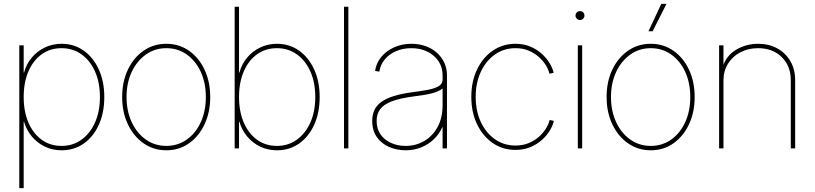

<svg xmlns="http://www.w3.org/2000/svg" viewBox="-20 -762 4183 986"><path d="M79.1 204.1V-529.3H101.6V-389.6H103.5Q115.2 -432.6 142.8 -465.8Q170.4 -499 210.2 -518.1Q250 -537.1 296.4 -537.1Q360.4 -537.1 409.7 -502.2Q459 -467.3 487.3 -405.5Q515.6 -343.8 515.6 -263.7Q515.6 -183.1 487.5 -121.3Q459.5 -59.6 410.2 -24.9Q360.8 9.8 296.4 9.8Q249.5 9.8 210.4 -9Q171.4 -27.8 143.6 -61Q115.7 -94.2 103.5 -136.7H101.6V204.1ZM296.4 -12.7Q354 -12.7 398.4 -44.7Q442.9 -76.7 468 -133.1Q493.2 -189.5 493.2 -263.7Q493.2 -338.4 468 -394.8Q442.9 -451.2 398.4 -482.9Q354 -514.6 296.4 -514.6Q237.3 -514.6 193.6 -482.9Q149.9 -451.2 125.7 -394.8Q101.6 -338.4 101.6 -263.7Q101.6 -189.5 125.7 -133.1Q149.9 -76.7 193.6 -44.7Q237.3 -12.7 296.4 -12.7Z M834 9.8Q768.6 9.8 717.3 -26.1Q666 -62 636.7 -123.8Q607.4 -185.5 607.4 -263.7Q607.4 -342.8 636.7 -404.3Q666 -465.8 717.3 -501.5Q768.6 -537.1 834 -537.1Q899.4 -537.1 950.4 -501.5Q1001.5 -465.8 1030.5 -404.1Q1059.6 -342.3 1059.6 -263.7Q1059.6 -185.5 1030.5 -123.8Q1001.5 -62 950.7 -26.1Q899.9 9.8 834 9.8ZM834 -12.7Q893.1 -12.7 939 -45.2Q984.9 -77.6 1011 -134.5Q1037.1 -191.4 1037.1 -263.7Q1037.1 -336.4 1011 -393.1Q984.9 -449.7 939 -482.2Q893.1 -514.6 834 -514.6Q775.4 -514.6 729.2 -481.9Q683.1 -449.2 656.5 -392.8Q629.9 -336.4 629.9 -263.7Q629.9 -191.4 656.5 -134.5Q683.1 -77.6 729.2 -45.2Q775.4 -12.7 834 -12.7Z M1402.3 9.8Q1355.5 9.8 1316.4 -9Q1277.3 -27.8 1249.5 -61Q1221.7 -94.2 1209.5 -136.7H1207.5V0H1185.1V-727.5H1207.5V-389.6H1209.5Q1221.2 -432.6 1248.8 -465.8Q1276.4 -499 1316.2 -518.1Q1356 -537.1 1402.3 -537.1Q1466.3 -537.1 1515.6 -502.2Q1564.9 -467.3 1593.3 -405.5Q1621.6 -343.8 1621.6 -263.7Q1621.6 -183.1 1593.5 -121.3Q1565.4 -59.6 1516.1 -24.9Q1466.8 9.8 1402.3 9.8ZM1402.3 -12.7Q1460 -12.7 1504.4 -44.7Q1548.8 -76.7 1574 -133.1Q1599.1 -189.5 1599.1 -263.7Q1599.1 -338.4 1574 -394.8Q1548.8 -451.2 1504.4 -482.9Q1460 -514.6 1402.3 -514.6Q1343.3 -514.6 1299.6 -482.9Q1255.9 -451.2 1231.7 -394.8Q1207.5 -338.4 1207.5 -263.7Q1207.5 -189.5 1231.7 -133.1Q1255.9 -76.7 1299.6 -44.7Q1343.3 -12.7 1402.3 -12.7Z M1769 -727.5V0H1746.6V-727.5Z M2063 9.8Q2018.1 9.8 1978.8 -7.1Q1939.5 -23.9 1915.5 -57.6Q1891.6 -91.3 1891.6 -141.1Q1891.6 -170.9 1901.9 -194.8Q1912.1 -218.8 1936.3 -237.1Q1960.4 -255.4 2001 -268.3Q2041.5 -281.2 2102.1 -289.1Q2144.5 -294.4 2178.7 -301Q2212.9 -307.6 2232.9 -319.6Q2252.9 -331.5 2252.9 -353V-375Q2252.9 -416 2232.2 -447.3Q2211.4 -478.5 2175.3 -496.6Q2139.2 -514.6 2092.3 -514.6Q2049.3 -514.6 2013.9 -499.3Q1978.5 -483.9 1955.8 -456.8Q1933.1 -429.7 1928.2 -394L1906.2 -397.9Q1912.1 -438.5 1938 -469.7Q1963.9 -501 2004.2 -519Q2044.4 -537.1 2092.3 -537.1Q2132.8 -537.1 2166.3 -524.9Q2199.7 -512.7 2224.1 -490.7Q2248.5 -468.8 2262 -439.2Q2275.4 -409.7 2275.4 -375V0H2252.9V-108.4H2251Q2235.4 -72.8 2207.5 -46.4Q2179.7 -20 2142.8 -5.1Q2106 9.8 2063 9.8ZM2063 -12.7Q2115.2 -12.7 2158.2 -37.6Q2201.2 -62.5 2227.1 -109.6Q2252.9 -156.7 2252.9 -222.7V-307.6Q2242.2 -299.3 2228.5 -293.2Q2214.8 -287.1 2197 -282.5Q2179.2 -277.8 2156.5 -274.2Q2133.8 -270.5 2106 -267.1Q2034.7 -257.8 1992.4 -241.7Q1950.2 -225.6 1932.1 -200.9Q1914.1 -176.3 1914.1 -141.1Q1914.1 -100.6 1934.1 -72Q1954.1 -43.5 1988 -28.1Q2022 -12.7 2063 -12.7Z M2627 7.8Q2561.5 7.8 2510.3 -27.6Q2459 -63 2429.7 -124.5Q2400.4 -186 2400.4 -264.6Q2400.4 -343.3 2429.7 -404.8Q2459 -466.3 2510.3 -501.7Q2561.5 -537.1 2627 -537.1Q2669.4 -537.1 2703.1 -522.9Q2736.8 -508.8 2762 -486.1Q2787.1 -463.4 2802.5 -437.5Q2817.9 -411.6 2823.2 -388.2L2801.8 -383.3Q2796.9 -404.3 2783 -427.2Q2769 -450.2 2746.6 -470Q2724.1 -489.7 2694.3 -502.2Q2664.6 -514.6 2627 -514.6Q2568.4 -514.6 2522.2 -482.4Q2476.1 -450.2 2449.5 -393.8Q2422.9 -337.4 2422.9 -264.6Q2422.9 -191.4 2449.5 -135Q2476.1 -78.6 2522.2 -46.6Q2568.4 -14.6 2627 -14.6Q2664.6 -14.6 2694.8 -27.1Q2725.1 -39.6 2747.3 -59.3Q2769.5 -79.1 2783.7 -102.1Q2797.9 -125 2802.7 -146L2824.2 -141.1Q2819.3 -117.7 2803.7 -91.8Q2788.1 -65.9 2762.7 -43.2Q2737.3 -20.5 2703.4 -6.3Q2669.4 7.8 2627 7.8Z M2947.3 0V-529.3H2969.7V0ZM2959 -659.2Q2949.2 -659.2 2942.4 -665.8Q2935.5 -672.4 2935.5 -682.1Q2935.5 -691.9 2942.4 -698.5Q2949.2 -705.1 2959 -705.1Q2968.3 -705.1 2974.9 -698.5Q2981.4 -691.9 2981.4 -682.1Q2981.4 -672.9 2974.9 -666Q2968.3 -659.2 2959 -659.2Z M3321.8 9.8Q3256.3 9.8 3205.1 -26.1Q3153.8 -62 3124.5 -123.8Q3095.2 -185.5 3095.2 -263.7Q3095.2 -342.8 3124.5 -404.3Q3153.8 -465.8 3205.1 -501.5Q3256.3 -537.1 3321.8 -537.1Q3387.2 -537.1 3438.2 -501.5Q3489.3 -465.8 3518.3 -404.1Q3547.4 -342.3 3547.4 -263.7Q3547.4 -185.5 3518.3 -123.8Q3489.3 -62 3438.5 -26.1Q3387.7 9.8 3321.8 9.8ZM3321.8 -12.7Q3380.9 -12.7 3426.8 -45.2Q3472.7 -77.6 3498.8 -134.5Q3524.9 -191.4 3524.9 -263.7Q3524.9 -336.4 3498.8 -393.1Q3472.7 -449.7 3426.8 -482.2Q3380.9 -514.6 3321.8 -514.6Q3263.2 -514.6 3217 -481.9Q3170.9 -449.2 3144.3 -392.8Q3117.7 -336.4 3117.7 -263.7Q3117.7 -191.4 3144.3 -134.5Q3170.9 -77.6 3217 -45.2Q3263.2 -12.7 3321.8 -12.7ZM3310.1 -601.6 3376 -742.2H3402.8L3331.5 -601.6Z M3695.3 -349.6V0H3672.9V-529.3H3695.3V-412.1H3689.5Q3707 -474.6 3759 -505.9Q3811 -537.1 3873 -537.1Q3929.2 -537.1 3971.9 -513.4Q4014.6 -489.7 4039.1 -447.8Q4063.5 -405.8 4063.5 -349.6V0H4041V-349.6Q4041 -423.8 3994.1 -469.2Q3947.3 -514.6 3873 -514.6Q3822.3 -514.6 3782 -493.4Q3741.7 -472.2 3718.5 -434.8Q3695.3 -397.5 3695.3 -349.6Z"/></svg>

Font: Inter 24pt Thin
Style: Regular
Weight: 250
Designer: Rasmus Andersson
Foundry: rsms
Version: Version 4.001;git-66647c0bb